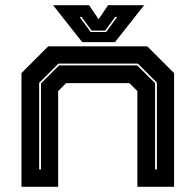

<svg xmlns="http://www.w3.org/2000/svg" viewBox="-20 -718 752 738"><path d="M62.5 0V-437L165.5 -540H546L649 -437V0H508V-368L477.5 -398.5H234L203.5 -368V0ZM130.5 -67H137.5V-397.5L207 -466.5H507.5L576 -398.5V-67H583V-400.5L510 -473.5H204.5L130.5 -399.5ZM296 -556 184 -698H322.5L359 -644L395.5 -698H534L422 -556ZM328.5 -595H388L430.5 -653H422.5L384.5 -600.5H332L293.5 -653H286Z"/></svg>

Font: Tourney Expanded ExtraBold
Style: Regular
Weight: 800
Width: 7
Designer: Tyler Finck
Foundry: Etcetera Type Co
Version: Version 1.010; ttfautohint (v1.8.3)